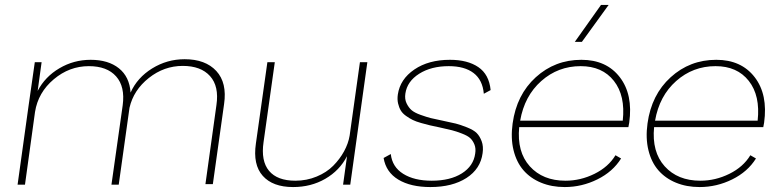

<svg xmlns="http://www.w3.org/2000/svg" viewBox="-20 -754 3187 784"><path d="M733.9 -512.2Q818.8 -512.2 863.3 -464.1Q907.7 -416 895 -329.1L849.1 -2H818.8L863.8 -325.2Q875 -401.9 837.6 -443.4Q800.3 -484.9 726.1 -484.9Q649.9 -484.9 587.6 -435.5Q525.4 -386.2 508.8 -314L464.8 0H435.1L481 -324.2Q491.2 -400.4 454.1 -442.1Q417 -483.9 342.8 -483.9Q263.2 -483.9 199.5 -430.2Q135.7 -376.5 123 -296.9L82 0H51.8L96.2 -318.8L122.1 -500H149.9L133.8 -382.8Q164.1 -440.9 222.7 -475.3Q281.2 -509.8 350.1 -509.8Q422.4 -509.8 465.6 -475.1Q508.8 -440.4 513.2 -376Q540.5 -437 601.3 -474.6Q662.1 -512.2 733.9 -512.2Z M1176.8 9.8Q1093.8 9.8 1053 -35.9Q1012.2 -81.5 1024.9 -168L1071.8 -500H1102.1L1056.2 -173.8Q1044.9 -96.7 1078.6 -56.4Q1112.3 -16.1 1186 -16.1Q1232.4 -16.1 1272.9 -33Q1313.5 -49.8 1340.6 -77.1Q1367.7 -104.5 1385 -136.2Q1402.3 -168 1407.7 -200.2L1449.7 -500H1480L1410.2 0H1380.9L1397 -116.2Q1366.7 -57.6 1308.3 -23.9Q1250 9.8 1176.8 9.8Z M1737.3 9.8Q1657.2 9.8 1606.7 -20.5Q1556.2 -50.8 1546.4 -108.9L1575.7 -125Q1581.5 -72.3 1626.5 -44.2Q1671.4 -16.1 1742.7 -16.1Q1818.4 -16.1 1866 -46.1Q1913.6 -76.2 1920.4 -127Q1923.8 -147.9 1917.2 -164.1Q1910.6 -180.2 1900.1 -189.9Q1889.6 -199.7 1866.2 -208.7Q1842.8 -217.8 1825.2 -222.2Q1807.6 -226.6 1774.4 -233.9Q1750.5 -238.8 1735.8 -242.2Q1721.2 -245.6 1699.7 -251.7Q1678.2 -257.8 1665.3 -264.2Q1652.3 -270.5 1637.9 -280.8Q1623.5 -291 1616.5 -303Q1609.4 -314.9 1605.5 -331.5Q1601.6 -348.1 1604.5 -368.2Q1613.8 -430.7 1671.9 -470.2Q1730 -509.8 1817.4 -509.8Q1889.2 -509.8 1933.1 -480Q1977.1 -450.2 1983.4 -386.2L1955.6 -371.1Q1950.7 -427.7 1913.8 -455.8Q1877 -483.9 1812.5 -483.9Q1740.7 -483.9 1691.7 -452.9Q1642.6 -421.9 1635.3 -372.1Q1631.8 -349.6 1640.1 -332.3Q1648.4 -314.9 1660.4 -304.4Q1672.4 -293.9 1697.5 -284.9Q1722.7 -275.9 1739.3 -271.7Q1755.9 -267.6 1787.6 -261.2Q1823.2 -253.9 1841.6 -249.3Q1859.9 -244.6 1887 -233.9Q1914.1 -223.1 1926.5 -210.7Q1939 -198.2 1946.8 -177.2Q1954.6 -156.2 1950.7 -128.9Q1942.4 -64.5 1884.8 -27.3Q1827.1 9.8 1737.3 9.8Z M2286.1 9.8Q2232.4 9.8 2189.2 -8.1Q2146 -25.9 2117.4 -58.8Q2088.9 -91.8 2076.9 -140.9Q2064.9 -189.9 2073.2 -250Q2089.4 -367.2 2167.7 -438.5Q2246.1 -509.8 2354 -509.8Q2456.1 -509.8 2510.7 -439Q2565.4 -368.2 2549.3 -252.9Q2547.9 -242.7 2545.9 -234.9H2100.1Q2090.3 -133.8 2143.3 -75Q2196.3 -16.1 2289.1 -16.1Q2350.6 -16.1 2407.5 -44.2Q2464.4 -72.3 2493.2 -120.1L2516.1 -106.9Q2482.4 -52.7 2419.2 -21.5Q2356 9.8 2286.1 9.8ZM2104 -261.2H2522.9Q2534.2 -363.3 2486.8 -423.6Q2439.5 -483.9 2351.1 -483.9Q2258.8 -483.9 2190.2 -423.1Q2121.6 -362.3 2104 -261.2ZM2327.1 -583 2434.1 -733.9H2465.3L2356 -583Z M2836.9 9.8Q2783.2 9.8 2740 -8.1Q2696.8 -25.9 2668.2 -58.8Q2639.6 -91.8 2627.7 -140.9Q2615.7 -189.9 2624 -250Q2640.1 -367.2 2718.5 -438.5Q2796.9 -509.8 2904.8 -509.8Q3006.8 -509.8 3061.5 -439Q3116.2 -368.2 3100.1 -252.9Q3098.6 -242.7 3096.7 -234.9H2650.9Q2641.1 -133.8 2694.1 -75Q2747.1 -16.1 2839.8 -16.1Q2901.4 -16.1 2958.3 -44.2Q3015.1 -72.3 3043.9 -120.1L3066.9 -106.9Q3033.2 -52.7 2970 -21.5Q2906.7 9.8 2836.9 9.8ZM2654.8 -261.2H3073.7Q3085 -363.3 3037.6 -423.6Q2990.2 -483.9 2901.9 -483.9Q2809.6 -483.9 2741 -423.1Q2672.4 -362.3 2654.8 -261.2Z"/></svg>

Font: Human Sans ExtraLight
Style: Italic
Weight: 200
Italic angle: -8°
Designer: Tim Radville
Foundry: Continuum
Version: Version 1.000;FEAKit 1.0